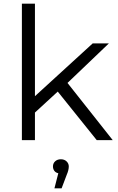

<svg xmlns="http://www.w3.org/2000/svg" viewBox="-20 -762 641 1044"><path d="M294 -264 170 -150V0H99V-742H170V-239L484 -526H572L347 -311L593 0H506ZM354 143Q354 163 343 188L315 262H276L297 180Q283 177 275.5 167Q268 157 268 143Q268 126 280 115Q292 104 311 104Q330 104 342 115.5Q354 127 354 143Z"/></svg>

Font: CMG Sans
Style: Regular
Weight: 400
Designer: Julieta Ulanovsky
Foundry: Julieta Ulanovsky
Version: Version 7.200